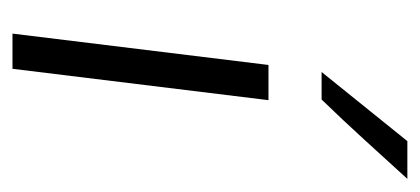

<svg xmlns="http://www.w3.org/2000/svg" viewBox="-198 -458 657 300"><g transform="rotate(90 130.0 -308.5)"><path d="M88 0H33L82 -400H137ZM93 -483 201 -617H260Q229 -583 198.5 -549.5Q168 -516 136 -483Z"/></g></svg>

Font: Josefin Sans
Style: Italic
Weight: 400
Italic angle: -7.5°
Designer: Santiago Orozco
Foundry: Typemade